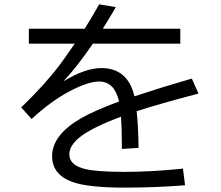

<svg xmlns="http://www.w3.org/2000/svg" viewBox="-20 -837 1020 887"><path d="M113.3 -704.1H371.1Q409.7 -765.6 438 -816.9L515.1 -804.2Q495.1 -769 460.9 -713.9L455.1 -704.1H813V-635.3H409.2Q337.4 -530.3 272.9 -460.9Q372.1 -522.5 448.7 -522.5Q570.3 -522.5 601.1 -392.1Q735.4 -436.5 866.2 -474.1L897 -404.8Q706.5 -354.5 611.3 -323.2Q619.1 -251.5 620.1 -153.8L543 -148.9V-164.1Q542.5 -253.4 539.1 -297.9Q407.7 -249 351.1 -205.1Q300.3 -165.5 300.3 -124Q300.3 -77.6 362.8 -59.1Q416 -43 554.7 -43Q681.6 -43 825.2 -58.1L835 19Q695.3 29.8 554.2 29.8Q385.3 29.8 312.5 2.9Q220.7 -31.2 220.7 -115.7Q220.7 -213.4 355 -291Q417.5 -326.7 530.3 -368.2Q518.1 -415 498.5 -435.5Q475.1 -460.4 437.5 -460.4Q386.2 -460.4 299.3 -414.1Q214.4 -369.1 126 -287.1L78.1 -340.8Q185.1 -443.8 254.9 -536.1Q273.9 -560.5 320.3 -628.4L325.2 -635.3H113.3Z"/></svg>

Font: BIZ UDPGothic
Style: Regular
Weight: 400
Designer: TypeBank Co., Ltd.
Foundry: Morisawa Inc.
Version: Version 1.051